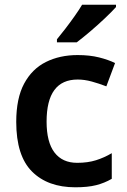

<svg xmlns="http://www.w3.org/2000/svg" viewBox="-20 -786 541 816"><path d="M300 10Q183 10 116 -57Q49 -124 49 -268Q49 -368 82.5 -430.5Q116 -493 175 -522.5Q234 -552 310 -552Q361 -552 401 -542Q441 -532 469 -518L432 -419Q401 -431 370 -439.5Q339 -448 310 -448Q178 -448 178 -269Q178 -182 211.5 -138Q245 -94 308 -94Q353 -94 388 -105Q423 -116 455 -135V-26Q424 -8 388.5 1Q353 10 300 10ZM473 -756Q457 -738 426.5 -709Q396 -680 363 -652Q330 -624 306 -606H222V-619Q237 -637 257 -663Q277 -689 296.5 -716.5Q316 -744 329 -766H473Z"/></svg>

Font: Noto Sans SemiBold
Style: Regular
Weight: 600
Designer: Monotype Design Team
Foundry: Monotype Imaging Inc.
Version: Version 2.007